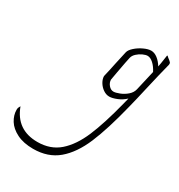

<svg xmlns="http://www.w3.org/2000/svg" viewBox="-590 -613 1283 1376"><g transform="rotate(30 51.0 75.0)"><path d="M416 -435Q426 -427 429.5 -422.5Q433 -418 433 -410Q433 -402 429 -390Q409 -313 376 -169Q354 -71 336 -1Q284 210 229.5 339Q175 468 93.5 536.5Q12 605 -110 605Q-190 605 -245 577.5Q-300 550 -326 508Q-352 466 -352 422Q-352 412 -350 405.5Q-348 399 -340 386Q-281 547 -108 547Q0 547 72 483.5Q144 420 193 304.5Q242 189 290 0L295 -20Q297 -28 299 -35Q301 -42 302 -49Q274 -22 237 -7Q200 8 175 8Q149 8 124.5 -9Q100 -26 85 -51.5Q70 -77 70 -101Q76 -125 84 -162Q92 -199 96 -219L120 -327Q125 -348 152 -372Q179 -396 213.5 -412Q248 -428 273 -428Q300 -428 326 -408Q352 -388 372 -355Q378 -383 383 -421L388 -454L392 -455Q404 -443 416 -435ZM360 -302Q341 -339 316.5 -361Q292 -383 269 -383Q253 -383 230 -372.5Q207 -362 188 -344.5Q169 -327 164 -306Q157 -276 138 -172L126 -104Q126 -80 143.5 -59Q161 -38 184 -38Q201 -38 232 -50Q263 -62 289 -84.5Q315 -107 322 -137Z"/></g></svg>

Font: Charmonman
Style: Regular
Weight: 400
Designer: Ekaluck Peanpanawate
Foundry: Cadson Demak Co.,Ltd.
Version: Version 1.000; ttfautohint (v1.6)